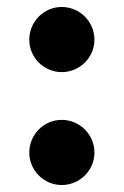

<svg xmlns="http://www.w3.org/2000/svg" viewBox="-20 -513 356 551"><path d="M251 -75C251 -127 209 -169 157 -169C106 -169 64 -127 64 -75C64 -24 106 18 157 18C209 18 251 -24 251 -75ZM251 -399C251 -451 209 -493 157 -493C106 -493 64 -451 64 -399C64 -348 106 -306 157 -306C209 -306 251 -348 251 -399Z"/></svg>

Font: Purple Purse
Style: Regular
Weight: 400
Designer: Astigmatic (AOETI)
Foundry: Astigmatic (AOETI)
Version: Version 1.000